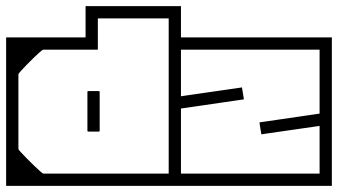

<svg xmlns="http://www.w3.org/2000/svg" viewBox="-40 -606 1102 626"><path d="M-20 -358H20Q20 -330.5 20 -314Q20 -297.5 20 -282.2Q20 -267 20 -243Q20 -243 20 -243Q20 -243 20 -243Q20 -243 20 -243Q20 -243 20 -243Q20 -218 20 -205Q20 -192 20 -183.2Q20 -174.5 20 -162.8Q20 -151 20 -128H-20ZM550 -358V-128H510Q510 -151 510 -162.8Q510 -174.5 510 -183.2Q510 -192 510 -205Q510 -218 510 -243Q510 -243 510 -243Q510 -243 510 -243Q510 -243 510 -243Q510 -243 510 -243Q510 -267 510 -282.2Q510 -297.5 510 -314Q510 -330.5 510 -358ZM-20 -279H20V-120Q20 -118.5 27.8 -110Q35.5 -101.5 47 -89.8Q58.5 -78 70.5 -66.5Q82.5 -55 91 -47.5Q99.5 -40 101 -40Q101 -40 101 -40Q101 -40 101 -40Q101 -40 101 -40Q101 -40 118.2 -40Q135.5 -40 161 -40Q186.5 -40 212 -40Q237.5 -40 254.8 -40Q272 -40 272 -40Q272 -30.5 272 -20.2Q272 -10 272 0Q272 0 272 0Q272 0 272 0Q272 0 272 0Q272 0 272 0Q272 0 272 0Q268.5 0 246 0Q223.5 0 190.2 0Q157 0 120.8 0Q84.5 0 52.5 0Q20.5 0 0.2 0Q-20 0 -20 0Q-20 0 -20 0Q-20 0 -20 0Q-20 0 -20 0Q-20 0 -20 0Q-20 0 -20 -20.2Q-20 -40.5 -20 -72.2Q-20 -104 -20 -139.5Q-20 -175 -20 -206.8Q-20 -238.5 -20 -258.8Q-20 -279 -20 -279ZM550 -296H510V-546Q510 -546 510 -546Q510 -546 510 -546Q510 -546 492 -546Q474 -546 450.5 -546Q427 -546 409 -546Q391 -546 391 -546Q391 -546 374 -546Q357 -546 335 -546Q313 -546 296 -546Q279 -546 279 -546Q279 -546 279 -546Q279 -546 279 -546V-444Q279 -444 279 -444Q279 -444 279 -444Q279 -444 279 -444Q279 -444 279 -444Q279 -444 264 -444Q249 -444 226 -444Q203 -444 177.8 -444Q152.5 -444 131.8 -444Q111 -444 101 -444Q101 -444 101 -444Q101 -444 101 -444Q101 -444 101 -444Q99 -444 90.2 -436.5Q81.5 -429 69.8 -417.5Q58 -406 46.5 -394.2Q35 -382.5 27.5 -374Q20 -365.5 20 -364Q20 -364 20 -364Q20 -364 20 -364V-287H-20V-484Q18.5 -484 46.2 -484Q74 -484 95.8 -484Q117.5 -484 136 -484Q154.5 -484 174 -484Q189.5 -484 203.2 -484Q217 -484 226.5 -484Q236 -484 239 -484V-586Q239 -586 254 -586Q269 -586 291.2 -586Q313.5 -586 336 -586Q358.5 -586 374.2 -586Q390 -586 391 -586Q391 -586 391 -586Q391 -586 391 -586Q391 -586 391 -586Q391 -586 391 -586Q391 -586 391 -586Q391 -586 391 -586Q391 -586 391 -586Q391 -586 391 -586Q391 -586 391 -586Q391 -586 391 -586Q392 -586 408.5 -586Q425 -586 448.5 -586Q472 -586 495.2 -586Q518.5 -586 534.2 -586Q550 -586 550 -586ZM550 -279Q550 -279 550 -258.8Q550 -238.5 550 -206.8Q550 -175 550 -139.5Q550 -104 550 -72.2Q550 -40.5 550 -20.2Q550 0 550 0Q550 0 550 0Q550 0 550 0Q550 0 550 0Q550 0 550 0Q550 0 529 0Q508 0 474.8 0Q441.5 0 404 0Q366.5 0 333.2 0Q300 0 279 0Q258 0 258 0Q258 0 258 0Q258 0 258 0Q258 0 258 0Q258 0 258 0Q258 0 258 0Q258 -10 258 -20.2Q258 -30.5 258 -40Q258 -40 276.2 -40Q294.5 -40 323.2 -40Q352 -40 384 -40Q416 -40 444.8 -40Q473.5 -40 491.8 -40Q510 -40 510 -40Q510 -40 510 -40Q510 -40 510 -40Q510 -40 510 -40Q510 -40 510 -40Q510 -40 510 -40Q510 -40 510 -40Q510 -40 510 -40Q510 -40 510 -40Q510 -40 510 -40Q510 -40 510 -40Q510 -40 510 -40Q510 -40 510 -40Q510 -40 510 -40Q510 -40 510 -57.2Q510 -74.5 510 -101.8Q510 -129 510 -159.5Q510 -190 510 -217.2Q510 -244.5 510 -261.8Q510 -279 510 -279ZM245 -181Q245 -181 245 -199.8Q245 -218.5 245 -243Q245 -267.5 245 -286.2Q245 -305 245 -305Q245 -305 245 -305Q245 -305 245 -305Q245 -308 245.5 -308.5Q246 -309 249 -309Q254.5 -309 259.8 -309Q265 -309 270.2 -309Q275.5 -309 281 -309Q284 -309 284.5 -308.5Q285 -308 285 -305Q285 -305 285 -305Q285 -305 285 -305Q285 -305 285 -286.2Q285 -267.5 285 -243Q285 -218.5 285 -199.8Q285 -181 285 -181Q285 -181 285 -181Q285 -181 285 -181Q285 -181 285 -181Q285 -181 285 -181Q285 -181 285 -181Q285 -181 285 -181Q285 -181 285 -181Q285 -178 284.5 -177.5Q284 -177 281 -177Q273 -177 265.2 -177Q257.5 -177 249 -177Q246 -177 245.5 -177.5Q245 -178 245 -181Q245 -181 245 -181Q245 -181 245 -181Q245 -181 245 -181Q245 -181 245 -181Q245 -181 245 -181Q245 -181 245 -181Q245 -181 245 -181ZM510 -235Q510 -235 510 -253Q510 -271 510 -299.2Q510 -327.5 510 -359.5Q510 -391.5 510 -419.8Q510 -448 510 -466Q510 -484 510 -484Q510 -484 510 -484Q510 -484 510 -484Q510 -484 510 -484Q510 -484 510 -484Q510 -484 529.8 -484Q549.5 -484 580.2 -484Q611 -484 646 -484Q681 -484 711.8 -484Q742.5 -484 762.2 -484Q782 -484 782 -484Q782 -484 782 -484Q782 -484 782 -484Q782 -484 782 -484Q782 -484 782 -484Q782 -484 782 -484Q782 -474.5 782 -464.2Q782 -454 782 -444Q782 -444 758.5 -444Q735 -444 700.5 -444Q666 -444 631.5 -444Q597 -444 573.5 -444Q550 -444 550 -444Q550 -444 550 -444Q550 -444 550 -444Q550 -444 550 -444Q550 -444 550 -444Q550 -444 550 -444Q550 -444 550 -444Q550 -444 550 -444Q550 -444 550 -444Q550 -444 550 -444Q550 -444 550 -444Q550 -444 550 -444Q550 -444 550 -423Q550 -402 550 -370.8Q550 -339.5 550 -308.2Q550 -277 550 -256Q550 -235 550 -235ZM1042 -235H1002Q1002 -235 1002 -256Q1002 -277 1002 -308.2Q1002 -339.5 1002 -370.8Q1002 -402 1002 -423Q1002 -444 1002 -444Q1002 -444 1002 -444Q1002 -444 1002 -444Q1002 -444 1002 -444Q1002 -444 1002 -444Q1002 -444 1002 -444Q1002 -444 1002 -444Q1002 -444 1002 -444Q1002 -444 1002 -444Q1002 -444 1002 -444Q1002 -444 1002 -444Q1002 -444 1002 -444Q1002 -444 978.5 -444Q955 -444 920.5 -444Q886 -444 851.5 -444Q817 -444 793.5 -444Q770 -444 770 -444Q770 -454 770 -464.2Q770 -474.5 770 -484Q770 -484 770 -484Q770 -484 770 -484Q770 -484 770 -484Q770 -484 770 -484Q770 -484 770 -484Q770 -484 789.8 -484Q809.5 -484 840.2 -484Q871 -484 906 -484Q941 -484 971.8 -484Q1002.5 -484 1022.2 -484Q1042 -484 1042 -484Q1042 -484 1042 -484Q1042 -484 1042 -484Q1042 -484 1042 -484Q1042 -484 1042 -484Q1042 -484 1042 -466Q1042 -448 1042 -419.8Q1042 -391.5 1042 -359.5Q1042 -327.5 1042 -299.2Q1042 -271 1042 -253Q1042 -235 1042 -235ZM510 -249H550Q550 -249 550 -228Q550 -207 550 -175.8Q550 -144.5 550 -113.2Q550 -82 550 -61Q550 -40 550 -40Q550 -40 550 -40Q550 -40 550 -40Q550 -40 550 -40Q550 -40 550 -40Q550 -40 550 -40Q550 -40 550 -40Q550 -40 550 -40Q550 -40 550 -40Q550 -40 550 -40Q550 -40 550 -40Q550 -40 550 -40Q550 -40 573.5 -40Q597 -40 631.5 -40Q666 -40 700.5 -40Q735 -40 758.5 -40Q782 -40 782 -40Q782 -30.5 782 -20.2Q782 -10 782 0Q782 0 782 0Q782 0 782 0Q782 0 782 0Q782 0 782 0Q782 0 782 0Q782 0 762.2 0Q742.5 0 711.8 0Q681 0 646 0Q611 0 580.2 0Q549.5 0 529.8 0Q510 0 510 0Q510 0 510 0Q510 0 510 0Q510 0 510 0Q510 0 510 0Q510 0 510 -18Q510 -36 510 -64.2Q510 -92.5 510 -124.5Q510 -156.5 510 -184.8Q510 -213 510 -231Q510 -249 510 -249ZM1042 -249Q1042 -249 1042 -231Q1042 -213 1042 -184.8Q1042 -156.5 1042 -124.5Q1042 -92.5 1042 -64.2Q1042 -36 1042 -18Q1042 0 1042 0Q1042 0 1042 0Q1042 0 1042 0Q1042 0 1042 0Q1042 0 1042 0Q1042 0 1022.2 0Q1002.5 0 971.8 0Q941 0 906 0Q871 0 840.2 0Q809.5 0 789.8 0Q770 0 770 0Q770 0 770 0Q770 0 770 0Q770 0 770 0Q770 0 770 0Q770 0 770 0Q770 -10 770 -20.2Q770 -30.5 770 -40Q770 -40 793.5 -40Q817 -40 851.5 -40Q886 -40 920.5 -40Q955 -40 978.5 -40Q1002 -40 1002 -40Q1002 -40 1002 -40Q1002 -40 1002 -40Q1002 -40 1002 -40Q1002 -40 1002 -40Q1002 -40 1002 -40Q1002 -40 1002 -40Q1002 -40 1002 -40Q1002 -40 1002 -40Q1002 -40 1002 -40Q1002 -40 1002 -40Q1002 -40 1002 -40Q1002 -40 1002 -61Q1002 -82 1002 -113.2Q1002 -144.5 1002 -175.8Q1002 -207 1002 -228Q1002 -249 1002 -249ZM530 -306H549Q549 -306 549 -302.5Q549 -299 549 -295.5Q549 -292 549 -292Q549 -292 569.2 -295Q589.5 -298 619.2 -302.2Q649 -306.5 678.8 -310.8Q708.5 -315 728.8 -318Q749 -321 749 -321Q749 -321 749.2 -319Q749.5 -317 750.2 -312.8Q751 -308.5 752 -302Q753 -295.5 753.8 -291Q754.5 -286.5 754.8 -284.2Q755 -282 755 -282Q755 -282 734.2 -279Q713.5 -276 682.8 -271.5Q652 -267 621.2 -262.5Q590.5 -258 569.8 -255Q549 -252 549 -252Q549 -252 549 -247.2Q549 -242.5 549 -237.8Q549 -233 549 -233H530ZM1031 -183H1012Q1012 -183 1012 -186.5Q1012 -190 1012 -193.5Q1012 -197 1012 -197Q1012 -197 991.8 -194Q971.5 -191 941.8 -186.8Q912 -182.5 882.2 -178.2Q852.5 -174 832.2 -171Q812 -168 812 -168Q812 -168 811.8 -170Q811.5 -172 810.8 -176.2Q810 -180.5 809 -187Q808 -193.5 807.2 -198Q806.5 -202.5 806.2 -204.8Q806 -207 806 -207Q806 -207 826.8 -210Q847.5 -213 878.2 -217.5Q909 -222 939.8 -226.5Q970.5 -231 991.2 -234Q1012 -237 1012 -237Q1012 -237 1012 -241.8Q1012 -246.5 1012 -251.2Q1012 -256 1012 -256H1031Z"/></svg>

Font: Honk
Style: Regular
Weight: 400
Designer: Noopur Datye & Yesha Goshar
Foundry: Ek Type
Version: Version 1.000